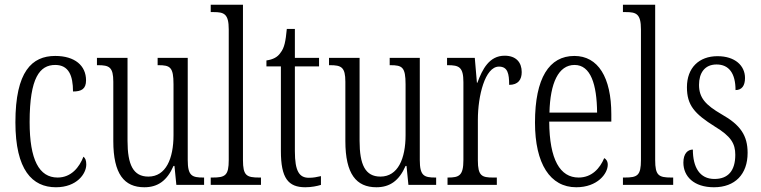

<svg xmlns="http://www.w3.org/2000/svg" viewBox="-20 -780 3209 810"><path d="M216 10C304 10 344 -47 344 -86C344 -103 340 -113 332 -119C315 -75 281 -31 223 -31C145 -31 105 -106 105 -265C105 -453 148 -506 213 -506C270 -506 288 -461 288 -394C324 -394 343 -405 343 -441C343 -503 296 -544 213 -544C115 -544 45 -479 45 -264C45 -63 116 10 216 10Z M589 10C646 10 685 -18 712 -80H716L724 0H841V-31H838C790 -31 772 -38 772 -105V-536H645V-505H648C698 -505 712 -497 712 -424V-210C712 -111 680 -35 606 -35C542 -35 518 -85 518 -186V-536H389V-505H393C441 -505 458 -497 458 -435V-185C458 -46 504 10 589 10Z M869 0H1081V-31H1074C1020 -31 1005 -39 1005 -105V-760H869V-729H881C925 -729 945 -722 945 -656V-105C945 -39 930 -31 876 -31H869Z M1268 10C1294 10 1318 5 1334 0V-37C1316 -33 1303 -30 1283 -30C1243 -30 1224 -57 1224 -142V-500H1326V-536H1224V-658H1190C1185 -606 1180 -578 1163 -557C1151 -539 1132 -529 1104 -525V-500H1165V-143C1165 -28 1196 10 1268 10Z M1568 10C1625 10 1664 -18 1691 -80H1695L1703 0H1820V-31H1817C1769 -31 1751 -38 1751 -105V-536H1624V-505H1627C1677 -505 1691 -497 1691 -424V-210C1691 -111 1659 -35 1585 -35C1521 -35 1497 -85 1497 -186V-536H1368V-505H1372C1420 -505 1437 -497 1437 -435V-185C1437 -46 1483 10 1568 10Z M1868 0H2076V-31H2060C2013 -31 1996 -38 1996 -103V-275C1996 -375 2026 -499 2085 -499C2122 -499 2128 -469 2128 -422C2166 -422 2181 -444 2181 -476C2181 -516 2158 -545 2109 -545C2044 -545 2015 -488 1994 -431H1992L1983 -536H1866V-505H1869C1917 -505 1935 -497 1935 -433V-105C1935 -39 1917 -31 1870 -31H1868Z M2411 10C2501 10 2544 -48 2544 -85C2544 -100 2537 -109 2529 -113C2511 -70 2477 -31 2421 -31C2343 -31 2298 -106 2297 -267H2559V-298C2559 -454 2503 -544 2403 -544C2297 -544 2237 -451 2237 -263C2237 -89 2301 10 2411 10ZM2499 -305H2298C2301 -430 2336 -506 2404 -506C2472 -506 2498 -424 2499 -305Z M2608 0H2820V-31H2813C2759 -31 2744 -39 2744 -105V-760H2608V-729H2620C2664 -729 2684 -722 2684 -656V-105C2684 -39 2669 -31 2615 -31H2608Z M2992 10C3081 10 3134 -45 3134 -135C3134 -208 3104 -253 3024 -298C2957 -337 2929 -367 2929 -422C2929 -471 2952 -508 3003 -508C3055 -508 3083 -471 3083 -400C3110 -400 3123 -419 3123 -451C3123 -503 3081 -543 3007 -543C2929 -543 2878 -494 2878 -412C2878 -336 2910 -300 2996 -246C3064 -205 3082 -174 3082 -127C3082 -60 3052 -25 2994 -25C2932 -25 2903 -74 2903 -149C2882 -149 2863 -133 2863 -94C2863 -36 2907 10 2992 10Z"/></svg>

Font: Noto Serif Hebrew ExtraCondensed Light
Style: Regular
Weight: 300
Width: 2
Designer: Monotype Design Team
Foundry: Monotype Imaging Inc.
Version: Version 2.004